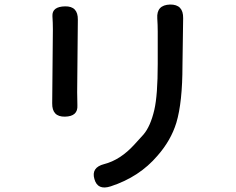

<svg xmlns="http://www.w3.org/2000/svg" viewBox="-20 -784 1040 846"><path d="M468 37Q410 56 396 5Q381 -46 439 -61Q510 -79 572 -147Q592 -169 612 -191Q643 -227 660 -300Q675 -365 675 -502V-645Q675 -674 673 -703Q669 -762 729 -764Q788 -765 787 -704L784 -496Q784 -333 757 -243Q733 -165 674 -98Q594 -4 468 37ZM266 -270Q209 -269 210 -329L213 -655Q213 -684 211 -713Q209 -755 267 -756Q324 -757 323 -697L320 -378Q320 -349 321 -320Q324 -271 266 -270Z"/></svg>

Font: Resource Han Rounded KR Medium
Style: Regular
Weight: 500
Designer: Cyano Hao (round all glyphs); Ryoko NISHIZUKA 西塚涼子 (kana, bopomofo & ideographs); Paul D. Hunt (Latin, Greek & Cyrillic)
Foundry: Cyano Hao
Version: 0.990